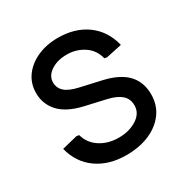

<svg xmlns="http://www.w3.org/2000/svg" viewBox="-127 -620 718 740"><g transform="rotate(-30 231.5 -250.0)"><path d="M230 12Q153 12 100 -25.5Q47 -63 30 -131L99 -148L110 -146Q121 -106 156 -83.5Q191 -61 238 -61Q285 -61 318.5 -82.5Q352 -104 352 -139Q352 -168 332.5 -185.5Q313 -203 274 -212L182 -233Q112 -249 79.5 -284.5Q47 -320 47 -369Q47 -411 70 -443Q93 -475 133.5 -493.5Q174 -512 226 -512Q302 -512 354 -474Q406 -436 423 -367L353 -352L342 -354Q332 -395 298.5 -417Q265 -439 224 -439Q181 -439 152.5 -420Q124 -401 124 -372Q124 -347 142.5 -330.5Q161 -314 202 -305L295 -284Q364 -268 396.5 -233Q429 -198 429 -144Q429 -96 403 -61Q377 -26 332.5 -7Q288 12 230 12Z"/></g></svg>

Font: Fustat
Style: Regular
Weight: 400
Designer: Mohamed Gaber, Khaled Hosny, Laura Garcia Mut
Foundry: Kief Type Foundry, Alif Type Foundry, Hard Type Foundry
Version: Version 1.007